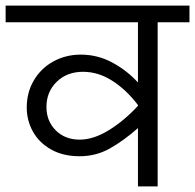

<svg xmlns="http://www.w3.org/2000/svg" viewBox="-40 -662 693 682"><path d="M633 -583H520V0H450V-207Q399 -162 350 -134.5Q301 -107 243 -107Q184 -107 141.5 -131Q99 -155 77 -194.5Q55 -234 55 -280Q55 -334 80.5 -377Q106 -420 150 -444Q194 -468 247 -468Q307 -468 359.5 -439.5Q412 -411 450 -369V-583H-20V-642H633ZM450 -286V-289Q409 -343 359 -375Q309 -407 255 -407Q198 -407 161.5 -371.5Q125 -336 125 -282Q125 -232 158 -199Q191 -166 243 -166Q292 -166 346.5 -199.5Q401 -233 450 -286Z"/></svg>

Font: Martel Sans Light
Style: Regular
Weight: 300
Designer: Dan Reynolds and Mathieu Réguer
Foundry: Dan Reynolds and Mathieu Réguer
Version: Version 1.002; ttfautohint (v1.1) -l 5 -r 5 -G 72 -x 0 -D la